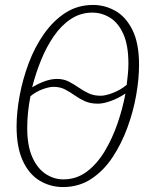

<svg xmlns="http://www.w3.org/2000/svg" viewBox="-20 -745 591 776"><path d="M235 11Q183 11 140 -15Q97 -41 72 -95.5Q47 -150 47 -234Q47 -292 59.5 -359Q72 -426 96.5 -491Q121 -556 158.5 -609Q196 -662 245 -693.5Q294 -725 356 -725Q404 -725 446.5 -701Q489 -677 515.5 -623.5Q542 -570 542 -483Q542 -427 530.5 -361Q519 -295 495 -229.5Q471 -164 435 -109.5Q399 -55 349 -22Q299 11 235 11ZM387 -358Q407 -358 437.5 -370Q468 -382 492 -402Q495 -425 497 -446.5Q499 -468 499 -488Q499 -561 479 -606.5Q459 -652 425.5 -673Q392 -694 353 -694Q306 -694 267 -668.5Q228 -643 198 -599.5Q168 -556 146 -502Q124 -448 110 -392Q134 -407 160.5 -416.5Q187 -426 210 -426Q237 -426 257.5 -415.5Q278 -405 297.5 -391.5Q317 -378 338 -368Q359 -358 387 -358ZM236 -20Q289 -20 330.5 -51Q372 -82 403 -133.5Q434 -185 455 -246Q476 -307 487 -367Q457 -347 427 -336.5Q397 -326 376 -326Q345 -326 323 -336Q301 -346 282 -359.5Q263 -373 243 -383.5Q223 -394 196 -394Q179 -394 152.5 -384.5Q126 -375 103 -356Q90 -289 90 -228Q90 -156 110.5 -110Q131 -64 164.5 -42Q198 -20 236 -20Z"/></svg>

Font: Noto Serif ExtraCondensed ExtraLight
Style: Italic
Weight: 200
Width: 2
Italic angle: -12°
Designer: Monotype Design Team
Foundry: Monotype Imaging Inc.
Version: Version 2.014; ttfautohint (v1.8.4.7-5d5b)